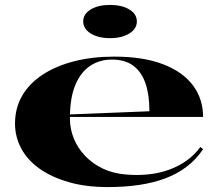

<svg xmlns="http://www.w3.org/2000/svg" viewBox="-20 -745 894 780"><path d="M444 -515Q562 -515 642.5 -484Q723 -453 764 -398Q805 -343 805 -270H262V-280L587 -293Q587 -360 571 -406.5Q555 -453 521.5 -478Q488 -503 435 -503Q384 -503 345.5 -477Q307 -451 285.5 -398.5Q264 -346 264 -264Q264 -221 280 -182Q296 -143 326 -111.5Q356 -80 398 -60Q440 -40 493 -36Q538 -32 582 -36.5Q626 -41 665.5 -55Q705 -69 738 -92.5Q771 -116 794 -148L805 -139Q777 -97 738 -67.5Q699 -38 650.5 -20Q602 -2 544 6.5Q486 15 417 15Q329 15 259.5 -5Q190 -25 141 -59.5Q92 -94 66.5 -141.5Q41 -189 41 -243Q41 -306 70 -356Q99 -406 153 -441.5Q207 -477 281 -496Q355 -515 444 -515ZM427 -725Q475 -725 505.5 -706.5Q536 -688 536 -658Q536 -628 505.5 -609Q475 -590 427 -590Q379 -590 348.5 -609Q318 -628 318 -658Q318 -688 348.5 -706.5Q379 -725 427 -725Z"/></svg>

Font: Kalnia SemiExpanded Medium
Style: Regular
Weight: 500
Width: 6
Designer: Frida Medrano
Foundry: Frida Medrano
Version: Version 1.105